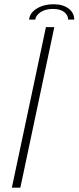

<svg xmlns="http://www.w3.org/2000/svg" viewBox="-20 -862 361 882"><path d="M34.5 0 191 -737.5H229.5L73.5 0ZM113.5 -772Q117 -803 149.2 -822.8Q181.5 -842.5 225 -842.5Q269 -842.5 295 -822.8Q321 -803 321 -772H293Q293 -792 275 -806.5Q257 -821 223 -821Q189.5 -821 167 -806.5Q144.5 -792 142 -772Z"/></svg>

Font: Epilogue ExtraLight
Style: Italic
Weight: 250
Italic angle: -12°
Designer: Tyler Finck
Foundry: Etcetera Type Co
Version: Version 2.112